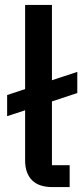

<svg xmlns="http://www.w3.org/2000/svg" viewBox="-20 -760 334 780"><path d="M263 0H193Q137 0 109.5 -28.5Q82 -57 82 -108V-312L9 -288V-374L82 -398V-740H191V-434L294 -468V-382L191 -348V-89H263Z"/></svg>

Font: IBM Plex Sans Hebrew Medium
Style: Regular
Weight: 500
Designer: Mike Abbink, Paul van der Laan, Pieter van Rosmalen, Yanek Iontef
Foundry: Bold Monday
Version: Version 1.2